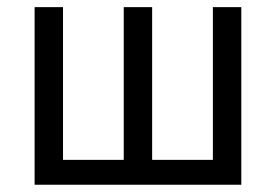

<svg xmlns="http://www.w3.org/2000/svg" viewBox="-20 -508 759 528"><path d="M643.6 0Q643.6 -122.1 643.6 -488.3Q624 -488.3 565.4 -488.3Q565.4 -382.8 565.4 -68.4Q523.4 -68.4 398.4 -68.4Q398.4 -173.8 398.4 -488.3Q378.9 -488.3 320.3 -488.3Q320.3 -382.8 320.3 -68.4Q278.3 -68.4 153.3 -68.4Q153.3 -173.8 153.3 -488.3Q133.8 -488.3 75.2 -488.3Q75.2 -366.2 75.2 0Q216.8 0 643.6 0Z"/></svg>

Font: Aptus Gothic JP
Style: Medium
Weight: 400
Designer: Fuminori Ogawa / Motoya
Version: Version 1